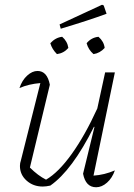

<svg xmlns="http://www.w3.org/2000/svg" viewBox="-20 -784 564 809"><path d="M330 -52 378 -249 376 -250Q284 -66 192 -2Q174 2 160 2Q120 2 92 -23Q64 -48 64 -85Q64 -97 68 -108L150 -434Q101 -430 62 -413Q73 -446 94.5 -465.5Q116 -485 138 -485Q179 -485 190 -427L106 -78Q140 -44 174 -27Q226 -57 282 -135Q338 -213 390 -327L423 -479H464L374 -44Q420 -47 464 -66Q453 -34 431 -14.5Q409 5 385 5Q341 5 330 -52ZM236 -663 231 -681 410 -764 417 -761 429 -726Q388 -711 342 -696Q296 -681 236 -663ZM220 -556Q199 -577 192 -602Q214 -626 242 -629Q264 -610 268 -582Q249 -560 220 -556ZM374 -556Q352 -575 345 -602Q365 -626 395 -629Q418 -609 421 -582Q401 -560 374 -556Z"/></svg>

Font: Piazzolla ExtraLight
Style: Italic
Weight: 200
Italic angle: -11.3°
Designer: Juan Pablo del Peral
Foundry: Huerta Tipografica
Version: Version 1.330